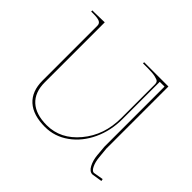

<svg xmlns="http://www.w3.org/2000/svg" viewBox="-123 -692 865 865"><g transform="rotate(45 310.0 -259.0)"><path d="M24.9 -520H37.6L102.5 -521.5V-139.2Q102.5 -75.7 139.2 -42.2Q175.8 -8.8 245.1 -8.8Q333.5 -8.8 396.7 -84.7Q460 -160.6 460 -269V-484.9Q460 -493.7 455.8 -499Q451.7 -504.4 434.3 -508.5Q417 -512.7 384.8 -512.7H355V-520H509.8V-124.5L514.6 -74.7Q517.1 -46.4 526.4 -27.1Q535.6 -7.8 546.9 -7.3L595.2 -15.6L597.2 -5.4L548.3 2.4H547.4Q529.3 2.4 517.1 -20.5Q504.9 -43.5 502 -73.7L497.6 -124V-507.3H467.3V-269Q467.3 -195.8 438.2 -133.5Q409.2 -71.3 357.9 -34.4Q306.6 2.4 245.1 2.4Q169.4 2.4 129.6 -33.7Q89.8 -69.8 89.8 -137.7V-487.3Q89.8 -501.5 78.1 -507.1Q66.4 -512.7 37.6 -512.7H24.9Z"/></g></svg>

Font: ZnikomitNo25
Style: Regular
Weight: 100
Designer: gluk
Foundry: gluk
Version: Version 0.56